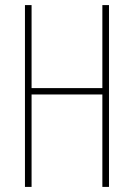

<svg xmlns="http://www.w3.org/2000/svg" viewBox="-20 -734 526 754"><path d="M408 0H382V-363H104V0H78V-714H104V-388H382V-714H408Z"/></svg>

Font: Noto Sans Gurmukhi ExtraCondensed Thin
Style: Regular
Weight: 100
Width: 2
Designer: Jelle Bosma - Monotype Design Team
Foundry: Monotype Imaging Inc.
Version: Version 2.004; ttfautohint (v1.8.4.7-5d5b)